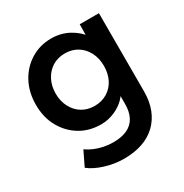

<svg xmlns="http://www.w3.org/2000/svg" viewBox="-175 -678 1007 1048"><g transform="rotate(-30 328.0 -154.0)"><path d="M97 165 141 74Q162 89 188 100Q214 111 243.5 117Q273 123 302 123Q355 123 390.5 106.5Q426 90 444 56.5Q462 23 462 -27V-124L480 -117Q474 -86 447 -58Q420 -30 379 -12.5Q338 5 295 5Q220 5 162.5 -30Q105 -65 71.5 -125.5Q38 -186 38 -265Q38 -344 71 -405.5Q104 -467 161.5 -502.5Q219 -538 291 -538Q321 -538 349 -531Q377 -524 400.5 -511Q424 -498 443 -482Q462 -466 474 -448Q486 -430 489 -413L463 -405L465 -527H586V-36Q586 28 567 77Q548 126 512 160.5Q476 195 425 212.5Q374 230 309 230Q250 230 191.5 212Q133 194 97 165ZM466 -264Q466 -313 446.5 -350.5Q427 -388 393 -409Q359 -430 314 -430Q269 -430 235 -408.5Q201 -387 181.5 -349.5Q162 -312 162 -264Q162 -217 181.5 -179.5Q201 -142 235 -121Q269 -100 314 -100Q359 -100 393.5 -121Q428 -142 447 -179Q466 -216 466 -264Z"/></g></svg>

Font: Mach Medium
Style: Regular
Weight: 500
Version: Version 1.002